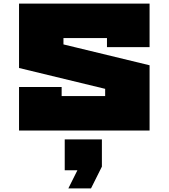

<svg xmlns="http://www.w3.org/2000/svg" viewBox="-20 -720 930 1059"><path d="M85 -700H805V-460H570V-510H330V-475L805 -360V0H85V-240H320V-190H560V-230L85 -345ZM337 49H542V199L482 319H357L407 219H337Z"/></svg>

Font: Imperial One
Style: Regular
Weight: 400
Designer: Jovanny Lemonad
Foundry: Jovanny Lemonad
Version: Version 1.000